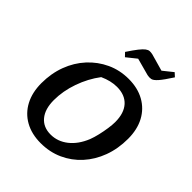

<svg xmlns="http://www.w3.org/2000/svg" viewBox="-245 -1043 1201 1201"><g transform="rotate(45 355.5 -442.5)"><path d="M319 11Q239 11 180 -22Q121 -55 89 -115.5Q57 -176 57 -258Q57 -344 84.5 -417.5Q112 -491 162.5 -546Q213 -601 280 -632Q347 -663 425 -663Q505 -663 564 -630Q623 -597 655 -537Q687 -477 687 -395Q687 -307 659.5 -233Q632 -159 582.5 -104.5Q533 -50 466 -19.5Q399 11 319 11ZM325 -71Q387 -71 438.5 -111.5Q490 -152 520 -226Q530 -252 538 -286Q546 -320 551 -354Q556 -388 556 -412Q556 -491 517.5 -533.5Q479 -576 408 -576Q354 -576 295 -549Q245 -483 216 -400.5Q187 -318 187 -238Q187 -159 223.5 -115Q260 -71 325 -71ZM312 -742 289 -766Q318 -810 337 -834Q356 -858 369.5 -868Q383 -878 394.5 -878.5Q406 -879 420 -876L533 -844L598 -896L622 -874Q584 -815 562 -790Q540 -765 524.5 -762Q509 -759 491 -763L377 -794Z"/></g></svg>

Font: Piazzolla SemiBold
Style: Italic
Weight: 600
Italic angle: -11.3°
Designer: Juan Pablo del Peral
Foundry: Huerta Tipografica
Version: Version 1.330